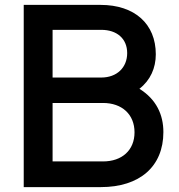

<svg xmlns="http://www.w3.org/2000/svg" viewBox="-20 -765 732 785"><path d="M77 0H392C551 0 648 -84 648 -225C648 -296 619 -359 550 -402C595 -437 617 -487 617 -543C617 -667 531 -745 391 -745H77ZM195 -105V-344H401C479 -344 530 -297 530 -224C530 -151 479 -105 401 -105ZM195 -448V-643H394C458 -643 500 -607 500 -548C500 -489 458 -448 394 -448Z"/></svg>

Font: Mluvka SemiBold
Style: Regular
Weight: 600
Designer: Modified by Jiří Krblich, Original typeface by Gumpita Rahayu
Foundry: Gumpita Rahayu & Jiří Krblich
Version: Version 2.000;Glyphs 3.1.1 (3134)